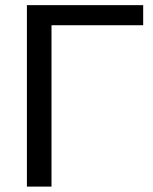

<svg xmlns="http://www.w3.org/2000/svg" viewBox="-20 -708 582 728"><path d="M522.9 -688.5V-612.3H175.3V-0.5H82V-688.5Z"/></svg>

Font: Arial
Style: Regular
Weight: 400
Designer: Steve Matteson
Foundry: Ascender Corporation
Version: Version 2.00.3